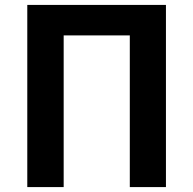

<svg xmlns="http://www.w3.org/2000/svg" viewBox="-20 -761 787 781"><path d="M91 0H239V-617H508V0H655V-741H91Z"/></svg>

Font: Noto Sans JP
Style: Bold
Weight: 700
Designer: Ryoko NISHIZUKA  (kana, bopomofo & ideographs); Paul D. Hunt (Latin, Greek & Cyrillic); Sandoll Communications , Soo-you
Foundry: Adobe
Version: Version 2.002;hotconv 1.0.116;makeotfexe 2.5.65601